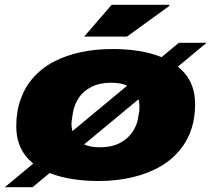

<svg xmlns="http://www.w3.org/2000/svg" viewBox="-37 -745 884 803"><path d="M376 12Q272 12 194 -13Q116 -38 73.5 -89Q31 -140 31 -217Q31 -279 49.5 -330.5Q68 -382 102 -420Q138 -461 189 -487.5Q240 -514 302 -527Q364 -540 433 -540Q538 -540 615.5 -514.5Q693 -489 736 -438Q779 -387 779 -309Q779 -255 765 -210Q751 -165 725 -130Q690 -82 636.5 -50.5Q583 -19 516.5 -3.5Q450 12 376 12ZM381 -129Q429 -129 462.5 -146Q496 -163 516 -191.5Q536 -220 541 -254Q544 -269 545 -277.5Q546 -286 546 -291.5Q546 -297 546 -301Q546 -329 534 -351Q522 -373 496 -386Q470 -399 428 -399Q380 -399 346 -382Q312 -365 293 -336.5Q274 -308 268 -274Q266 -260 264.5 -251Q263 -242 262.5 -236.5Q262 -231 262 -227Q262 -199 274 -177Q286 -155 312.5 -142Q339 -129 381 -129ZM-17 38 711 -566H827L99 38ZM315 -592 430 -725H671V-720L494 -592Z"/></svg>

Font: Archivo Expanded Black
Style: Italic
Weight: 900
Width: 7
Italic angle: -10°
Designer: Hector Gatti
Foundry: Omnibus-Type
Version: Version 2.001